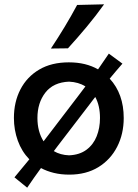

<svg xmlns="http://www.w3.org/2000/svg" viewBox="-20 -798 638 890"><path d="M106 72 47 24Q83 -18.5 116 -59.5Q80.5 -96 62.5 -146Q44.5 -196 44.5 -251Q44.5 -325.5 74.8 -383.8Q105 -442 161.8 -475.5Q218.5 -509 299 -509Q339 -509 372.8 -500.8Q406.5 -492.5 434.5 -476.5Q460 -513 484.5 -549.5L547.5 -503Q532 -485.5 517.5 -468.2Q503 -451 488.5 -433.5Q553.5 -363 553.5 -251Q553.5 -177 523 -117.5Q492.5 -58 436 -23.2Q379.5 11.5 301 11.5Q262.5 11.5 229.8 3.5Q197 -4.5 170 -19Q154 3 138 25.5Q122 48 106 72ZM153.5 -251Q153.5 -188 182 -143Q190 -153.5 198 -164L342 -352.5Q361 -377 376 -397.5Q344 -417.5 300 -419.5Q227.5 -416.5 190.5 -369Q153.5 -321.5 153.5 -251ZM300 -78Q349 -80 381 -104Q413 -128 428.2 -166.5Q443.5 -205 443.5 -251Q443.5 -308.5 421.5 -348.5Q415 -340 408 -331Q401 -322 394 -312.5L248 -122Q243.5 -116 238.8 -109.8Q234 -103.5 229.5 -97.5Q260 -79.5 300 -78ZM216 -573Q249.5 -623.5 280 -674Q310.5 -724.5 337.5 -775L462.5 -778Q425 -725.5 382.8 -674.8Q340.5 -624 295 -574Z"/></svg>

Font: Commissioner Flair Medium
Style: Regular
Weight: 500
Designer: Kostas Bartsokas
Foundry: Kostas Bartsokas
Version: Version 1.000; ttfautohint (v1.8.3)